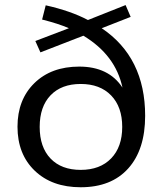

<svg xmlns="http://www.w3.org/2000/svg" viewBox="-20 -749 656 777"><path d="M306.6 8.8Q190.4 8.8 120.6 -58.1Q50.8 -125 50.8 -236.3Q50.8 -345.7 119.1 -412.6Q187.5 -479.5 300.8 -479.5Q419.9 -479.5 475.6 -394.5Q447.3 -526.4 317.4 -604.5L143.6 -537.1L123 -583L258.8 -634.8Q216.8 -653.3 150.4 -669.9L165 -727.5Q265.6 -705.1 335.9 -668L488.3 -728.5L508.8 -680.7L391.6 -634.8Q567.4 -516.6 567.4 -280.3Q567.4 -143.6 499 -67.4Q430.7 8.8 306.6 8.8ZM184.6 -363.3Q140.6 -317.4 140.6 -235.4Q140.6 -153.3 184.6 -107.4Q228.5 -61.5 306.6 -61.5Q384.8 -61.5 429.7 -107.9Q474.6 -154.3 474.6 -235.4Q474.6 -316.4 429.7 -362.8Q384.8 -409.2 306.6 -409.2Q228.5 -409.2 184.6 -363.3Z"/></svg>

Font: Min Sans
Style: Regular
Weight: 400
Designer: Jinseong-Kim, NotoSansCJK, Nunito
Foundry: Jinseong-Kim
Version: Version 1.400;Glyphs 3.1.2 (3151)